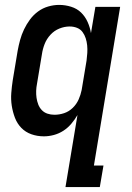

<svg xmlns="http://www.w3.org/2000/svg" viewBox="-20 -548 540 783"><path d="M202 -80Q222 -80 241.5 -86.5Q261 -93 276.5 -108Q292 -123 300.5 -142Q309 -161 313 -181L333 -301Q335 -316 336 -332Q337 -348 335.5 -363Q334 -378 329.5 -392Q325 -406 316.5 -417.5Q308 -429 294 -434.5Q280 -440 264 -440Q243 -440 222 -431.5Q201 -423 185.5 -406Q170 -389 162 -368.5Q154 -348 151 -327L131 -207Q128 -192 127.5 -177.5Q127 -163 129 -149Q131 -135 136 -122Q141 -109 150.5 -99Q160 -89 173.5 -84.5Q187 -80 202 -80ZM247 215 296 -79Q285 -60 270.5 -43Q256 -26 238 -14.5Q220 -3 199.5 2.5Q179 8 159 8Q132 8 108 -0.5Q84 -9 67 -26.5Q50 -44 41 -67.5Q32 -91 28 -116.5Q24 -142 26 -168.5Q28 -195 32 -221L52 -341Q56 -363 62 -385Q68 -407 78 -428Q88 -449 102 -468Q116 -487 135 -501Q154 -515 176.5 -521.5Q199 -528 221 -528Q246 -528 270 -520.5Q294 -513 310.5 -497Q327 -481 337 -459Q347 -437 351 -413L369 -520H470L363 127H402L387 215Z"/></svg>

Font: Iosevka Semibold Oblique
Style: Regular
Weight: 600
Italic angle: -9°
Monospace: yes
Designer: Belleve Invis
Foundry: Belleve Invis
Version: Version 32.5.0; ttfautohint (v1.8.4)